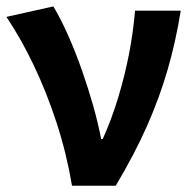

<svg xmlns="http://www.w3.org/2000/svg" viewBox="-20 -594 617 614"><path d="M210.3 0Q192.8 -103.8 161.1 -201Q129.4 -298.3 88.2 -384.7Q47 -471 0.5 -540L150.5 -573.5Q174.7 -533.3 198.1 -480.5Q221.5 -427.7 242 -369.3Q262.5 -310.9 278.5 -254.2Q294.4 -197.5 303.5 -149.3H308.5Q337.7 -214.7 358.5 -283.7Q379.3 -352.7 392.8 -422.6Q406.3 -492.5 411.8 -559.8H558Q542.1 -461 516.2 -371.6Q490.4 -282.3 450.7 -192.4Q411.1 -102.5 350.1 0Z"/></svg>

Font: Shanggu Sans SC VF
Style: Regular
Weight: 250
Designer: GuiWonder
Version: Version 1.021